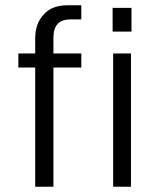

<svg xmlns="http://www.w3.org/2000/svg" viewBox="-20 -710 601 730"><path d="M183.1 -506.8H289.1V-453.1H183.1V0H113.8V-453.1H49.8V-506.8H113.8V-564Q113.8 -621.1 147 -655.8Q178.2 -689.9 235.8 -689.9H289.1V-636.2H247.1Q183.1 -636.2 183.1 -566.9ZM480 -680.2V-589.8H408.2V-680.2ZM478 -506.8V0H410.2V-506.8Z"/></svg>

Font: D-DIN-PRO
Style: Regular
Weight: 400
Designer: Charles Nix
Foundry: Datto Inc.
Version: Version 1.000;hotconv 1.0.109;makeotfexe 2.5.65596